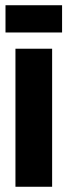

<svg xmlns="http://www.w3.org/2000/svg" viewBox="-20 -713 258 733"><path d="M39 0V-527H179V0ZM1 -589V-693H217V-589Z"/></svg>

Font: Bricolage Grotesque 72pt SemiCondensed
Style: Bold
Weight: 700
Width: 4
Designer: Mathieu Triay
Foundry: Atelier Triay
Version: Version 1.001;gftools[0.9.33.dev8+g029e19f]